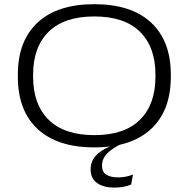

<svg xmlns="http://www.w3.org/2000/svg" viewBox="-20 -672 878 893"><path d="M512.5 200.5Q461 200.5 431.2 179.2Q401.5 158 401.5 116V115.5Q401.5 78.5 425.8 52Q450 25.5 491.5 9.5V5L542.5 -5L545.5 -3Q503.5 16.5 479 41.2Q454.5 66 454.5 98V98.5Q454.5 127.5 474.2 140.2Q494 153 529 153Q546.5 153 563.8 150Q581 147 598.5 139.5L590 186Q575 193 554.2 196.8Q533.5 200.5 512.5 200.5ZM418.5 13.5Q247 13.5 155 -72Q63 -157.5 63 -315V-324.5Q63 -482 155 -567.2Q247 -652.5 418.5 -652.5Q590.5 -652.5 682.5 -567.2Q774.5 -482 774.5 -324.5V-315Q774.5 -157.5 682.5 -72Q590.5 13.5 418.5 13.5ZM418.5 -43.5Q558.5 -43.5 630.8 -114.8Q703 -186 703 -315V-324.5Q703 -453.5 630.8 -524.5Q558.5 -595.5 418.5 -595.5Q279 -595.5 206.5 -524.5Q134 -453.5 134 -324.5V-315Q134 -186 206.5 -114.8Q279 -43.5 418.5 -43.5Z"/></svg>

Font: Anek Latin Expanded Light
Style: Regular
Weight: 300
Width: 7
Designer: Yesha Goshar
Foundry: Ek Type
Version: Version 1.003